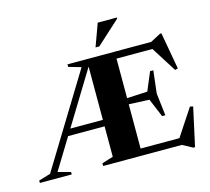

<svg xmlns="http://www.w3.org/2000/svg" viewBox="-151 -1071 1375 1260"><g transform="rotate(-15 536.5 -441.0)"><path d="M226.5 -249V-293H531.5V-249ZM464 -705H498.5V-678.5L108 -39.5L194 -16.5V0H-22.5V-16.5L57.5 -40.5ZM354 -687.5V-705H476L447 -661ZM888 -521.5 870 -368 888 -216H866L813.5 -341.5L614.5 -350.5V-386.5L813.5 -396.5L866 -521.5ZM1046.5 -492 1027 -486.5 904 -681 977 -658H570V-705H922.5L992.5 -742H1002ZM925 -27 1058.5 -229.5 1079 -224.5 1022 36.5H1009.5L942.5 0H570V-47H989.5ZM407.5 0V-18.5L484 -42.5V-705H674.5V0ZM560.5 -764.5 616.5 -918H746.5V-910.5L586 -764.5Z"/></g></svg>

Font: Newsreader 60pt
Style: Bold
Weight: 700
Designer: Hugues Gentile
Foundry: Production Type
Version: Version 1.003